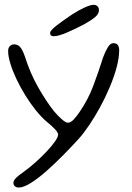

<svg xmlns="http://www.w3.org/2000/svg" viewBox="-20 -616 562 816"><path d="M60 181Q48.5 181 42.8 175.2Q37 169.5 37 161.5Q37 151 48.5 139.8Q60 128.5 76.5 117.5Q105 97 131.8 73Q158.5 49 180 26Q201.5 3 214.2 -15.5Q227 -34 227 -44Q227 -52.5 214 -66.5Q201 -80.5 176.5 -100.5Q154.5 -119.5 131.5 -148.2Q108.5 -177 87.5 -211Q66.5 -245 50 -279.8Q33.5 -314.5 24 -345.8Q14.5 -377 14.5 -400.5Q14.5 -408.5 18 -414.8Q21.5 -421 27.2 -424.2Q33 -427.5 40 -427.5Q54.5 -427.5 64.8 -417Q75 -406.5 86 -375.5Q108 -305 142.2 -245Q176.5 -185 208.5 -144.5Q225 -124.5 242.2 -109.5Q259.5 -94.5 268 -94.5Q281 -94.5 294.2 -109.2Q307.5 -124 317.5 -139Q353.5 -191 375.5 -248.8Q397.5 -306.5 418.5 -373Q428 -398.5 438.5 -415.5Q449 -432.5 461.5 -432.5Q475.5 -432.5 481 -424Q486.5 -415.5 486.5 -403Q486.5 -370 475.5 -329.2Q464.5 -288.5 446.2 -245.2Q428 -202 405.5 -160.8Q383 -119.5 359.5 -84.8Q336 -50 315 -26.5Q285.5 6 249.8 42.2Q214 78.5 178.2 110.2Q142.5 142 111.2 161.5Q80 181 60 181ZM208 -462Q201 -462 197 -465.2Q193 -468.5 193 -476Q193 -486 219.5 -506.8Q246 -527.5 287 -555Q312.5 -571.5 338.2 -583.5Q364 -595.5 378 -595.5Q388 -595.5 394.2 -589.5Q400.5 -583.5 400.5 -572.5Q400.5 -557.5 385.2 -544.2Q370 -531 339 -513.5Q302.5 -494 265.2 -478Q228 -462 208 -462Z"/></svg>

Font: Gluten ExtraLight
Style: Regular
Weight: 250
Designer: Tyler Finck
Foundry: Etcetera Type Company
Version: Version 1.300